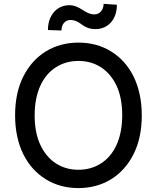

<svg xmlns="http://www.w3.org/2000/svg" viewBox="-20 -956 806 986"><path d="M708.1 -363.6C708.1 -518.1 648.1 -632.1 550.1 -692.1C501.1 -722.3 445.3 -737.2 382.8 -737.2C257.8 -737.2 156.2 -675.1 99.8 -563.2C71.7 -507.5 57.5 -440.7 57.5 -363.6C57.5 -209.2 117.5 -95.2 215.6 -35.2C264.6 -5 320.3 9.9 382.8 9.9C507.8 9.9 609.4 -52.2 665.8 -164.1C693.9 -219.8 708.1 -286.6 708.1 -363.6ZM607.6 -363.6C607.6 -242.9 565.3 -158.7 497.5 -116.1C463.8 -94.8 425.4 -84.2 382.8 -84.2C297.6 -84.2 227.3 -127.1 187.9 -210.6C168 -252.1 158 -303.3 158 -363.6C158 -484.4 200.3 -568.5 268.1 -611.2C301.8 -632.5 340.2 -643.1 382.8 -643.1C468 -643.1 538.4 -600.1 578.1 -516.7C597.7 -475.1 607.6 -424 607.6 -363.6ZM295.5 -799.4C295.5 -830.3 314.3 -853.3 340.9 -853.3C366.8 -853.3 383.2 -842.3 400.2 -829.9C417.3 -817.5 437.1 -806.5 470.9 -806.5C532.3 -806.5 580.3 -853.7 580.3 -931.5L512.1 -936.4C512.1 -905.5 492.2 -882.1 465.2 -882.1C414.8 -882.1 393.1 -929.3 335.6 -929.3C273.4 -929.3 225.9 -878.6 226.2 -801.8Z"/></svg>

Font: Inter 465
Style: Regular
Weight: 400
Designer: Rasmus Andersson
Foundry: rsms
Version: Version 3.019;Glyphs 3.1.2 (3151)